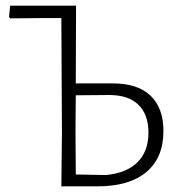

<svg xmlns="http://www.w3.org/2000/svg" viewBox="-20 -659 637 679"><path d="M197 0 199 -194 197 -595H116L16 -594L12 -600L16 -639H249L248 -364H380Q467 -364 512.5 -320.5Q558 -277 558 -196Q558 -101 497.5 -50.5Q437 0 325 0ZM247 -197 248 -42 355 -40Q428 -47 466.5 -85.5Q505 -124 505 -190Q505 -254 469.5 -288.5Q434 -323 366 -323L248 -322Z"/></svg>

Font: Alegreya Sans Light
Style: Regular
Weight: 300
Designer: Juan Pablo del Peral
Foundry: Huerta Tipografica
Version: Version 2.007